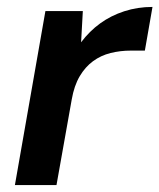

<svg xmlns="http://www.w3.org/2000/svg" viewBox="-20 -534 460 554"><path d="M23 0 111 -502H219L214 -412Q238 -444 269 -466.5Q300 -489 338.5 -501.5Q377 -514 420 -514L398 -388H358Q327 -388 299 -381Q271 -374 248.5 -357.5Q226 -341 210 -314Q194 -287 187 -247L143 0Z"/></svg>

Font: DM Sans 16pt SemiBold
Style: Italic
Weight: 600
Italic angle: -10°
Version: Version 4.004;gftools[0.9.30]